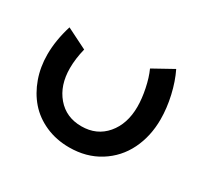

<svg xmlns="http://www.w3.org/2000/svg" viewBox="-128 -571 1007 953"><g transform="rotate(30 376.0 -94.5)"><path d="M363.8 207Q289.6 207 228 179.7Q166.5 152.3 125.7 105.5Q85 58.6 62.5 -4.4Q40 -67.4 40 -139.2Q40 -220.2 67.9 -310.1L186 -251Q170.9 -190.4 170.9 -136.2Q170.9 -38.1 223.6 23.9Q276.4 85.9 363.8 85.9Q451.2 85.9 504.2 23.7Q557.1 -38.6 557.1 -137.2Q557.1 -183.1 545.9 -237.5Q534.7 -292 516.1 -333L629.9 -396Q656.7 -341.3 672.4 -272.7Q688 -204.1 688 -140.1Q688 -43.5 649.4 35.2Q610.8 113.8 536.4 160.4Q461.9 207 363.8 207Z"/></g></svg>

Font: Montserrat-Arabic Medium
Style: Regular
Weight: 500
Designer: Mohamed Gaber
Foundry: Kief Type Foundry
Version: Version 5.008;PS 005.008;hotconv 1.0.88;makeotf.lib2.5.64775